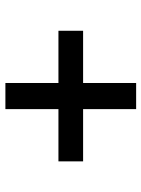

<svg xmlns="http://www.w3.org/2000/svg" viewBox="73 -640 521 707"><g transform="rotate(90 333.5 -286.5)"><path d="M285.6 -45.9V-241.2H93.3V-332H285.6V-527.3H381.8V-332H574.2V-241.2H381.8V-45.9Z"/></g></svg>

Font: Inter Medium
Style: Regular
Weight: 500
Designer: Rasmus Andersson
Foundry: rsms
Version: Version 4.001;git-9221beed3